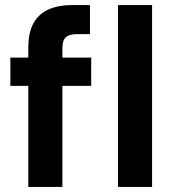

<svg xmlns="http://www.w3.org/2000/svg" viewBox="-20 -740 689 760"><path d="M92 0V-549Q92 -612 113 -649Q134 -686 173 -703Q212 -720 265 -720H336V-605H286Q254 -605 240.5 -592.5Q227 -580 227 -549V0ZM21 -400V-512H341V-400ZM447 0V-720H582V0Z"/></svg>

Font: DM Sans 12pt
Style: Bold
Weight: 700
Version: Version 4.004;gftools[0.9.30]